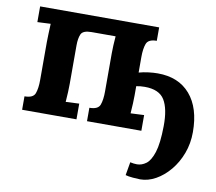

<svg xmlns="http://www.w3.org/2000/svg" viewBox="-80 -593 1028 915"><g transform="rotate(10 434.0 -135.5)"><path d="M43 0V-65Q85 -65 94 -89.5Q103 -114 103 -154V-339Q103 -353 104 -379Q105 -405 106 -427L42 -424V-500H618V-435Q577 -435 568 -410.5Q559 -386 559 -346V-271Q581 -277 605 -280Q629 -283 650 -283Q751 -283 807 -218Q863 -153 863 -36Q863 19 845 67Q827 115 796.5 151.5Q766 188 729 208.5Q692 229 654 229Q642 229 619 227Q596 225 583 221L594 157Q602 159 611 160Q620 161 627 161Q650 161 671 145.5Q692 130 706 87Q720 44 721 -40Q722 -124 696 -166.5Q670 -209 600 -209Q578 -209 559 -205V-161Q559 -147 558 -121.5Q557 -96 555 -73L620 -76V0H357V-65Q399 -65 408 -89.5Q417 -114 417 -154V-340Q417 -354 418 -377.5Q419 -401 421 -422H305Q263 -422 254 -401.5Q245 -381 245 -347V-161Q245 -147 244 -121.5Q243 -96 241 -73L306 -76V0Z"/></g></svg>

Font: Lora
Style: Bold
Weight: 700
Designer: Olga Karpushina, Alexei Vanyashin (Cyrillic)
Foundry: Cyreal
Version: Version 3.006; ttfautohint (v1.8.4.7-5d5b);gftools[0.9.30]